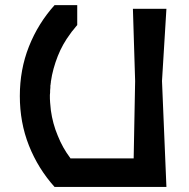

<svg xmlns="http://www.w3.org/2000/svg" viewBox="-20 -741 748 761"><path d="M286.1 -641.6V-720.7C246.1 -720.7 215.8 -720.7 196.3 -720.7C153.3 -672.9 119.1 -618.2 94.7 -556.6C70.3 -495.1 58.6 -429.7 58.6 -360.4C58.6 -291 70.3 -225.6 94.7 -164.1C119.1 -102.5 153.3 -47.9 196.3 0C392.6 0 541 0 639.6 0C631.8 -186.5 626 -327.1 622.1 -419.9L639.6 -706.1C580.1 -706.1 536.1 -706.1 506.8 -706.1C510.7 -578.1 513.7 -483.4 515.6 -419.9C512.7 -284.2 510.7 -181.6 509.8 -113.3C398.4 -113.3 314.5 -113.3 258.8 -113.3C258.8 -113.3 258.8 -113.3 258.8 -114.3C238.3 -141.6 221.7 -170.9 209 -203.1C195.3 -235.4 186.5 -268.6 181.6 -303.7C180.7 -313.5 179.7 -323.2 178.7 -334C177.7 -343.8 177.7 -353.5 177.7 -364.3C178.7 -371.1 178.7 -377 178.7 -383.8C179.7 -389.6 179.7 -395.5 179.7 -402.3C180.7 -405.3 180.7 -407.2 180.7 -409.2C181.6 -412.1 181.6 -414.1 181.6 -417C186.5 -452.1 196.3 -486.3 209 -518.6C221.7 -550.8 238.3 -580.1 258.8 -607.4C261.7 -612.3 266.6 -618.2 272.5 -625C277.3 -631.8 282.2 -636.7 286.1 -641.6Z"/></svg>

Font: DropForged
Style: Regular
Weight: 400
Designer: Antoine
Version: Version 1.0